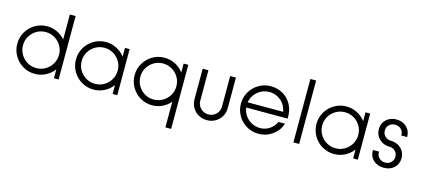

<svg xmlns="http://www.w3.org/2000/svg" viewBox="-67 -1285 4539 2064"><g transform="rotate(15 2203.0 -253.0)"><path d="M44 -257Q44 -329 79.5 -389.5Q115 -450 175.5 -485.5Q236 -521 308 -521Q367 -521 419 -496.5Q471 -472 509 -429V-706H573V0H521V-99Q484 -49 428 -20.5Q372 8 308 8Q236 8 175.5 -27.5Q115 -63 79.5 -124Q44 -185 44 -257ZM509 -257Q509 -312 482 -357.5Q455 -403 409 -430Q363 -457 308 -457Q253 -457 207.5 -430Q162 -403 135 -357.5Q108 -312 108 -257Q108 -202 135 -156Q162 -110 207.5 -83Q253 -56 308 -56Q363 -56 409 -83Q455 -110 482 -156Q509 -202 509 -257Z M697 -257Q697 -329 732.5 -389.5Q768 -450 829 -485.5Q890 -521 962 -521Q1026 -521 1081.5 -492.5Q1137 -464 1174 -415V-513H1226V0H1174V-99Q1137 -49 1081.5 -20.5Q1026 8 962 8Q890 8 829 -27.5Q768 -63 732.5 -124Q697 -185 697 -257ZM1162 -257Q1162 -312 1135 -357.5Q1108 -403 1062.5 -430Q1017 -457 962 -457Q907 -457 861 -430Q815 -403 788 -357.5Q761 -312 761 -257Q761 -202 788 -156Q815 -110 861 -83Q907 -56 962 -56Q1017 -56 1062.5 -83Q1108 -110 1135 -156Q1162 -202 1162 -257Z M1350 -257Q1350 -329 1385.5 -389.5Q1421 -450 1481.5 -485.5Q1542 -521 1614 -521Q1678 -521 1734 -492.5Q1790 -464 1827 -414V-513H1879V200H1815V-84Q1777 -41 1725 -16.5Q1673 8 1614 8Q1542 8 1481.5 -27.5Q1421 -63 1385.5 -124Q1350 -185 1350 -257ZM1815 -257Q1815 -312 1788 -357.5Q1761 -403 1715 -430Q1669 -457 1614 -457Q1559 -457 1513.5 -430Q1468 -403 1441 -357.5Q1414 -312 1414 -257Q1414 -202 1441 -156Q1468 -110 1513.5 -83Q1559 -56 1614 -56Q1669 -56 1715 -83Q1761 -110 1788 -156Q1815 -202 1815 -257Z M2039 -174V-513H2103V-175Q2103 -124 2138 -89Q2173 -54 2224 -54Q2276 -54 2310.5 -89Q2345 -124 2345 -175V-513H2409V-174Q2409 -122 2384.5 -80Q2360 -38 2317.5 -14Q2275 10 2224 10Q2173 10 2130.5 -14Q2088 -38 2063.5 -80Q2039 -122 2039 -174Z M2533 -257Q2533 -329 2568.5 -389.5Q2604 -450 2665 -485.5Q2726 -521 2798 -521Q2870 -521 2931.5 -486.5Q2993 -452 3028.5 -386Q3064 -320 3060 -231H2599Q2605 -182 2633 -142Q2661 -102 2704.5 -79Q2748 -56 2798 -56Q2856 -56 2903 -87Q2950 -118 2974 -171H3048Q3021 -91 2952.5 -41.5Q2884 8 2798 8Q2726 8 2665 -27.5Q2604 -63 2568.5 -124Q2533 -185 2533 -257ZM2994 -289Q2987 -336 2959.5 -374.5Q2932 -413 2889.5 -435Q2847 -457 2798 -457Q2749 -457 2706.5 -435Q2664 -413 2635.5 -374.5Q2607 -336 2600 -289Z M3186 -706H3250V0H3186Z M3374 -257Q3374 -329 3409.5 -389.5Q3445 -450 3506 -485.5Q3567 -521 3639 -521Q3703 -521 3758.5 -492.5Q3814 -464 3851 -415V-513H3903V0H3851V-99Q3814 -49 3758.5 -20.5Q3703 8 3639 8Q3567 8 3506 -27.5Q3445 -63 3409.5 -124Q3374 -185 3374 -257ZM3839 -257Q3839 -312 3812 -357.5Q3785 -403 3739.5 -430Q3694 -457 3639 -457Q3584 -457 3538 -430Q3492 -403 3465 -357.5Q3438 -312 3438 -257Q3438 -202 3465 -156Q3492 -110 3538 -83Q3584 -56 3639 -56Q3694 -56 3739.5 -83Q3785 -110 3812 -156Q3839 -202 3839 -257Z M4033 -135V-143H4101V-134Q4101 -96 4127.5 -71Q4154 -46 4194 -46Q4233 -46 4259 -71Q4285 -96 4285 -134Q4285 -173 4259 -198Q4233 -223 4194 -223Q4149 -223 4113 -243.5Q4077 -264 4056.5 -299Q4036 -334 4036 -376Q4036 -418 4056 -452Q4076 -486 4112 -505.5Q4148 -525 4194 -525Q4262 -525 4307 -483Q4352 -441 4352 -377V-372H4287V-379Q4287 -416 4260.5 -441.5Q4234 -467 4195 -467Q4155 -467 4128.5 -442Q4102 -417 4102 -379Q4102 -340 4128.5 -314.5Q4155 -289 4194 -288Q4240 -288 4276 -268Q4312 -248 4332.5 -213.5Q4353 -179 4353 -136Q4353 -71 4308.5 -29.5Q4264 12 4194 12Q4123 12 4078 -29Q4033 -70 4033 -135Z"/></g></svg>

Font: Lineal Light
Style: Regular
Weight: 300
Designer: Created by Frank Adebiaye with contributions from Anton Moglia & Ariel Martín Pérez
Created by Frank ADEBIAYE with FontF
Foundry: Velvetyne Type Foundry
Version: Version 2.000